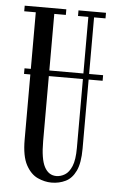

<svg xmlns="http://www.w3.org/2000/svg" viewBox="-52 -737 486 786"><g transform="rotate(5 191.0 -344.0)"><path d="M189.5 12Q161.5 12 132.8 -1Q104 -14 84.5 -49.8Q65 -85.5 65 -154V-421.5H39V-444.5H65V-677H17.5V-700H188.5V-677H141V-444.5H281V-677H238.5V-700H351.5V-677H304.5V-444.5H362V-421.5H304.5V-137.5Q304.5 -78.5 289 -46Q273.5 -13.5 247.2 -0.8Q221 12 189.5 12ZM141 -154.5Q141 -81 158 -48.8Q175 -16.5 207 -16.5Q225 -16.5 242 -26.8Q259 -37 270 -63.2Q281 -89.5 281 -138.5V-421.5H141Z"/></g></svg>

Font: Imbue 50pt
Style: Regular
Weight: 400
Designer: Tyler Finck
Foundry: Etcetera Type Company
Version: Version 1.102; ttfautohint (v1.8.3)